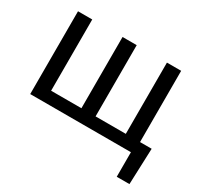

<svg xmlns="http://www.w3.org/2000/svg" viewBox="-143 -716 1113 1061"><g transform="rotate(30 413.5 -185.5)"><path d="M161.6 -528.3V-73.7H355V-528.3H445.3V-73.7H638.2V-528.3H729V-73.7H803.2L794.4 156.7H713.4V0H70.8V-528.3Z"/></g></svg>

Font: Roboto-o
Style: o-Regular
Weight: 400
Designer: Google
Version: Version 2.134; 2016; ttfautohint (v1.6)